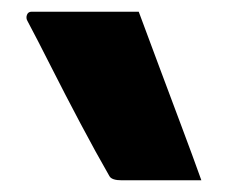

<svg xmlns="http://www.w3.org/2000/svg" viewBox="-20 -770 390 328"><path d="M217 -750Q233 -707 252 -656Q271 -605 290 -554.5Q309 -504 324 -462H188Q171 -462 167 -469Q144 -509 117.5 -559Q91 -609 67 -656.5Q43 -704 27 -734Q24 -739 26 -744.5Q28 -750 34 -750Z"/></svg>

Font: Recursive Sn Lnr St XBd
Style: Regular
Weight: 800
Version: Version 1.079;hotconv 1.0.112;makeotfexe 2.5.65598; ttfautoh